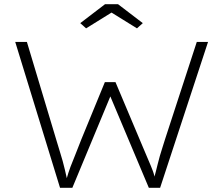

<svg xmlns="http://www.w3.org/2000/svg" viewBox="-20 -901 1070 921"><path d="M268 0 53 -700H109L251 -227Q261 -194 268 -171Q275 -148 280.5 -129Q286 -110 291 -88Q296 -66 303 -35H297Q308 -74 318 -100.5Q328 -127 340.5 -157Q353 -187 370 -232L483 -507H534L666 -194Q680 -160 692.5 -131.5Q705 -103 713.5 -80Q722 -57 724 -35H716Q722 -57 727 -76Q732 -95 736.5 -114Q741 -133 746.5 -152Q752 -171 758.5 -191Q765 -211 772 -234L924 -700H978L748 0H694L496 -470L522 -469L327 0ZM393 -765 365 -790 484 -881H546L665 -790L637 -765L500 -850H530Z"/></svg>

Font: Lexend Exa ExtraLight
Style: Regular
Weight: 250
Designer: Bonnie Shaver-Troup, Thomas Jockin
Foundry: Lexend
Version: Version 1.007